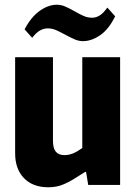

<svg xmlns="http://www.w3.org/2000/svg" viewBox="-20 -782 575 812"><path d="M184 10Q119 10 81.5 -28.5Q44 -67 44 -134V-540H204V-187Q204 -155 216 -140.5Q228 -126 253 -126Q270 -126 287 -132.5Q304 -139 328 -156V-540H488V0H353L344 -55H340Q311 -36 290 -23.5Q269 -11 251.5 -3.5Q234 4 218 7Q202 10 184 10ZM84 -658Q112 -711 148.5 -736.5Q185 -762 220 -762Q239 -762 258 -753.5Q277 -745 295 -734.5Q313 -724 331.5 -715.5Q350 -707 369 -707Q386 -707 401.5 -716.5Q417 -726 434 -750L467 -713Q440 -658 403.5 -633Q367 -608 331 -608Q312 -608 293.5 -616.5Q275 -625 256.5 -635Q238 -645 219.5 -653.5Q201 -662 182 -662Q165 -662 149 -653Q133 -644 116 -622Z"/></svg>

Font: Encode Sans Compressed
Style: ExtraBold
Weight: 800
Designer: Pablo Impallari, Andres Torresi
Foundry: Pablo Impallari, Andres Torresi
Version: Version 1.000; ttfautohint (v1.00) -l 8 -r 50 -G 200 -x 14 -